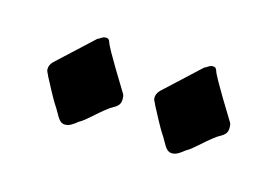

<svg xmlns="http://www.w3.org/2000/svg" viewBox="-34 -545 312 215"><g transform="rotate(15 122.0 -438.0)"><path d="M104 -435C101 -440 76 -480 74 -487C73 -490 72 -491 69 -491C65 -491 63 -488 60 -487L19 -449C16 -446 15 -443 15 -440C15 -437 17 -435 18 -432C22 -425 28 -412 36 -400C41 -392 43 -385 50 -385C55 -385 59 -388 64 -392C73 -397 79 -405 94 -416C101 -420 105 -422 105 -429C105 -431 105 -433 104 -435ZM228 -435C225 -440 200 -480 198 -487C197 -490 196 -491 193 -491C189 -491 187 -488 184 -487L143 -449C140 -446 139 -443 139 -440C139 -437 141 -435 142 -432C146 -425 152 -412 160 -400C165 -392 167 -385 174 -385C179 -385 183 -388 188 -392C197 -397 203 -405 218 -416C225 -420 229 -422 229 -429C229 -431 229 -433 228 -435Z"/></g></svg>

Font: Engagement
Style: Regular
Weight: 400
Designer: Astigmatic (AOETI)
Foundry: Astigmatic (AOETI)
Version: Version 1.000